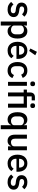

<svg xmlns="http://www.w3.org/2000/svg" viewBox="2102 -2938 1035 5280"><g transform="rotate(90 2620.0 -297.5)"><path d="M243 12Q169 12 119 -14Q69 -40 32 -86L102 -150Q131 -115 166.5 -95.5Q202 -76 249 -76Q297 -76 320.5 -94.5Q344 -113 344 -146Q344 -171 327.5 -188.5Q311 -206 270 -211L222 -217Q142 -227 96.5 -263.5Q51 -300 51 -372Q51 -410 65 -439.5Q79 -469 104.5 -489.5Q130 -510 165.5 -521Q201 -532 244 -532Q314 -532 358.5 -510Q403 -488 438 -449L371 -385Q351 -409 318.5 -426.5Q286 -444 244 -444Q199 -444 177.5 -426Q156 -408 156 -379Q156 -349 175 -334Q194 -319 236 -312L284 -306Q370 -293 409.5 -255.5Q449 -218 449 -155Q449 -117 434.5 -86.5Q420 -56 393 -34Q366 -12 328 0Q290 12 243 12Z M572 -520H681V-434H686Q703 -481 741.5 -506.5Q780 -532 832 -532Q931 -532 985 -460.5Q1039 -389 1039 -260Q1039 -131 985 -59.5Q931 12 832 12Q780 12 741.5 -14Q703 -40 686 -86H681V200H572ZM799 -82Q856 -82 890 -118.5Q924 -155 924 -215V-305Q924 -365 890 -401.5Q856 -438 799 -438Q749 -438 715 -413.5Q681 -389 681 -349V-171Q681 -131 715 -106.5Q749 -82 799 -82Z M1368 12Q1312 12 1268 -7Q1224 -26 1193 -61.5Q1162 -97 1145.5 -147.5Q1129 -198 1129 -260Q1129 -322 1145.5 -372.5Q1162 -423 1193 -458.5Q1224 -494 1268 -513Q1312 -532 1368 -532Q1425 -532 1468.5 -512Q1512 -492 1541 -456.5Q1570 -421 1584.5 -374Q1599 -327 1599 -273V-232H1242V-215Q1242 -155 1277.5 -116.5Q1313 -78 1379 -78Q1427 -78 1460 -99Q1493 -120 1516 -156L1580 -93Q1551 -45 1496 -16.5Q1441 12 1368 12ZM1368 -447Q1340 -447 1316.5 -437Q1293 -427 1276.5 -409Q1260 -391 1251 -366Q1242 -341 1242 -311V-304H1484V-314Q1484 -374 1453 -410.5Q1422 -447 1368 -447ZM1381 -582 1313 -615 1404 -795 1499 -749Z M1921 12Q1865 12 1821 -7Q1777 -26 1747 -61.5Q1717 -97 1701 -147.5Q1685 -198 1685 -260Q1685 -322 1701 -372.5Q1717 -423 1747 -458.5Q1777 -494 1821 -513Q1865 -532 1921 -532Q1999 -532 2049 -497Q2099 -462 2122 -404L2032 -362Q2021 -398 1993.5 -419.5Q1966 -441 1921 -441Q1861 -441 1830.5 -403.5Q1800 -366 1800 -306V-213Q1800 -153 1830.5 -115.5Q1861 -78 1921 -78Q1969 -78 1997.5 -101.5Q2026 -125 2043 -164L2126 -120Q2100 -56 2048 -22Q1996 12 1921 12Z M2285 -613Q2251 -613 2235.5 -629Q2220 -645 2220 -670V-687Q2220 -712 2235.5 -728Q2251 -744 2285 -744Q2319 -744 2334 -728Q2349 -712 2349 -687V-670Q2349 -645 2334 -629Q2319 -613 2285 -613ZM2230 -520H2339V0H2230Z M2522 -431H2443V-520H2522V-606Q2522 -669 2555 -704.5Q2588 -740 2654 -740H2740V-651H2631V-520H2940V0H2831V-431H2631V0H2522ZM2886 -613Q2852 -613 2836.5 -629Q2821 -645 2821 -670V-687Q2821 -712 2836.5 -728Q2852 -744 2886 -744Q2920 -744 2935 -728Q2950 -712 2950 -687V-670Q2950 -645 2935 -629Q2920 -613 2886 -613Z M3423 -86H3418Q3401 -40 3362.5 -14Q3324 12 3272 12Q3173 12 3119 -59.5Q3065 -131 3065 -260Q3065 -389 3119 -460.5Q3173 -532 3272 -532Q3324 -532 3362.5 -506.5Q3401 -481 3418 -434H3423V-520H3532V200H3423ZM3305 -82Q3355 -82 3389 -106.5Q3423 -131 3423 -171V-349Q3423 -389 3389 -413.5Q3355 -438 3305 -438Q3248 -438 3214 -401.5Q3180 -365 3180 -305V-215Q3180 -155 3214 -118.5Q3248 -82 3305 -82Z M4003 -86H3999Q3992 -67 3980.5 -49Q3969 -31 3951.5 -17.5Q3934 -4 3909.5 4Q3885 12 3853 12Q3772 12 3727.5 -40Q3683 -92 3683 -189V-520H3792V-203Q3792 -82 3892 -82Q3913 -82 3933 -87.5Q3953 -93 3968.5 -104Q3984 -115 3993.5 -132Q4003 -149 4003 -172V-520H4112V0H4003Z M4472 12Q4416 12 4372 -7Q4328 -26 4297 -61.5Q4266 -97 4249.5 -147.5Q4233 -198 4233 -260Q4233 -322 4249.5 -372.5Q4266 -423 4297 -458.5Q4328 -494 4372 -513Q4416 -532 4472 -532Q4529 -532 4572.5 -512Q4616 -492 4645 -456.5Q4674 -421 4688.5 -374Q4703 -327 4703 -273V-232H4346V-215Q4346 -155 4381.5 -116.5Q4417 -78 4483 -78Q4531 -78 4564 -99Q4597 -120 4620 -156L4684 -93Q4655 -45 4600 -16.5Q4545 12 4472 12ZM4472 -447Q4444 -447 4420.5 -437Q4397 -427 4380.5 -409Q4364 -391 4355 -366Q4346 -341 4346 -311V-304H4588V-314Q4588 -374 4557 -410.5Q4526 -447 4472 -447Z M4989 12Q4915 12 4865 -14Q4815 -40 4778 -86L4848 -150Q4877 -115 4912.5 -95.5Q4948 -76 4995 -76Q5043 -76 5066.5 -94.5Q5090 -113 5090 -146Q5090 -171 5073.5 -188.5Q5057 -206 5016 -211L4968 -217Q4888 -227 4842.5 -263.5Q4797 -300 4797 -372Q4797 -410 4811 -439.5Q4825 -469 4850.5 -489.5Q4876 -510 4911.5 -521Q4947 -532 4990 -532Q5060 -532 5104.5 -510Q5149 -488 5184 -449L5117 -385Q5097 -409 5064.5 -426.5Q5032 -444 4990 -444Q4945 -444 4923.5 -426Q4902 -408 4902 -379Q4902 -349 4921 -334Q4940 -319 4982 -312L5030 -306Q5116 -293 5155.5 -255.5Q5195 -218 5195 -155Q5195 -117 5180.5 -86.5Q5166 -56 5139 -34Q5112 -12 5074 0Q5036 12 4989 12Z"/></g></svg>

Font: IBM Plex Sans Hebrew Medium
Style: Regular
Weight: 500
Designer: Mike Abbink, Paul van der Laan, Pieter van Rosmalen, Yanek Iontef
Foundry: Bold Monday
Version: Version 1.2